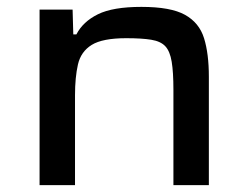

<svg xmlns="http://www.w3.org/2000/svg" viewBox="-20 -538 724 558"><path d="M95 0V-510H191L193 -438H202Q221 -475 264.5 -496.5Q308 -518 391 -518Q476 -518 517.5 -495Q559 -472 573 -427Q587 -382 587 -315V0H484V-277Q484 -328 479 -358.5Q474 -389 460.5 -403.5Q447 -418 419.5 -422.5Q392 -427 347 -427Q278 -427 246.5 -407.5Q215 -388 206.5 -350.5Q198 -313 198 -261V0Z"/></svg>

Font: Saira Expanded Medium
Style: Regular
Weight: 500
Width: 7
Designer: Hector Gatti with collaboration of the Omnibus-Type team
Foundry: Omnibus-Type
Version: Version 1.100; ttfautohint (v1.8.3)